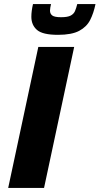

<svg xmlns="http://www.w3.org/2000/svg" viewBox="-20 -917 486 937"><path d="M20 0 167 -688H342L195 0ZM263 -747Q188 -747 160.5 -771Q133 -795 133 -835Q133 -849 135 -864.5Q137 -880 141 -897H229Q227 -888 225.5 -880Q224 -872 224 -865Q224 -850 235 -841.5Q246 -833 278 -833Q310 -833 325 -841Q340 -849 346 -863Q352 -877 357 -897H446Q437 -853 420 -819.5Q403 -786 366.5 -766.5Q330 -747 263 -747Z"/></svg>

Font: Saira
Style: Bold Italic
Weight: 700
Italic angle: -12°
Designer: Hector Gatti with collaboration of the Omnibus-Type team
Foundry: Omnibus-Type
Version: Version 1.100; ttfautohint (v1.8.3)